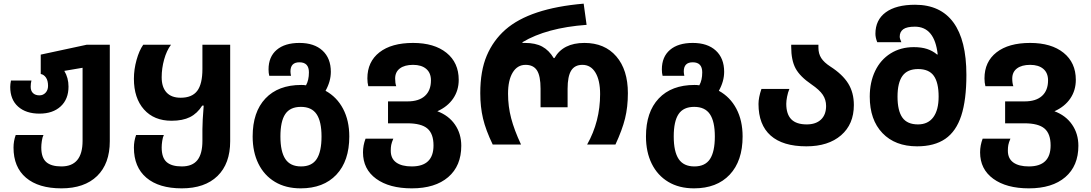

<svg xmlns="http://www.w3.org/2000/svg" viewBox="-20 -791 5973 1051"><path d="M54 17Q54 -19 66 -52H218Q212 -40 209 -19.5Q206 1 206 16Q206 72 233 96Q260 120 316 120Q432 120 432 -20V-420L332 -403Q355 -365 355 -317Q355 -248 312 -208.5Q269 -169 196 -169Q122 -169 79 -207.5Q36 -246 36 -315Q36 -330 40 -350H152Q148 -334 148 -316Q148 -293 161 -281Q174 -269 196 -269Q216 -269 229.5 -283.5Q243 -298 243 -321Q243 -350 231.5 -366.5Q220 -383 203 -386V-492L454 -546H581V-18Q581 105 511.5 172.5Q442 240 316 240Q191 240 122.5 182Q54 124 54 17Z M713 17Q713 -19 725 -52H877Q871 -40 868 -19.5Q865 1 865 16Q865 72 892 96Q919 120 975 120Q1033 120 1060.5 85.5Q1088 51 1088 -20V-84Q1088 -126 1095 -213H1087Q1060 -170 1020 -150Q980 -130 919 -130Q823 -130 768 -192Q713 -254 713 -360Q713 -411 727.5 -463Q742 -515 764 -546H916Q892 -514 878.5 -465.5Q865 -417 865 -368Q865 -314 891.5 -285Q918 -256 969 -256Q1031 -256 1059.5 -293.5Q1088 -331 1088 -413V-546H1240V-18Q1240 105 1170.5 172.5Q1101 240 975 240Q850 240 781.5 182Q713 124 713 17Z M1363 -44Q1363 -178 1433 -252Q1503 -326 1629 -326Q1644 -326 1655 -324Q1671 -352 1671 -395Q1671 -450 1619 -450Q1570 -450 1570 -400Q1570 -390 1573 -376H1454Q1450 -391 1450 -411Q1450 -480 1494.5 -518Q1539 -556 1619 -556Q1700 -556 1745.5 -514Q1791 -472 1791 -398Q1791 -346 1762 -294Q1824 -260 1858 -195.5Q1892 -131 1892 -44Q1892 90 1821.5 165Q1751 240 1626 240Q1544 240 1485 204.5Q1426 169 1394.5 105Q1363 41 1363 -44ZM1740 -44Q1740 -126 1713 -166Q1686 -206 1627 -206Q1568 -206 1541.5 -166.5Q1515 -127 1515 -44Q1515 39 1542 79.5Q1569 120 1628 120Q1687 120 1713.5 79.5Q1740 39 1740 -44Z M1967 43Q1967 5 1981 -32H2133Q2124 -11 2121.5 2.5Q2119 16 2119 34Q2119 77 2149 98.5Q2179 120 2234 120Q2353 120 2353 5Q2353 -59 2319.5 -87.5Q2286 -116 2210 -116H2104V-236H2211Q2273 -236 2306 -266Q2339 -296 2339 -351Q2339 -392 2313 -414Q2287 -436 2241 -436Q2195 -436 2169 -416.5Q2143 -397 2143 -361Q2143 -336 2149 -319H1996Q1991 -339 1991 -362Q1991 -453 2057 -504.5Q2123 -556 2241 -556Q2357 -556 2424 -502Q2491 -448 2491 -354Q2491 -296 2460.5 -251.5Q2430 -207 2374 -182Q2436 -159 2470.5 -109Q2505 -59 2505 7Q2505 117 2433.5 178.5Q2362 240 2234 240Q2111 240 2039 187.5Q1967 135 1967 43Z M2609 -281Q2609 -403 2644.5 -486.5Q2680 -570 2747 -629Q2881 -746 3175 -771L3191 -655Q2972 -639 2840 -560V-556H2854Q2911 -556 2948 -536Q2985 -516 3011 -473H3015Q3062 -556 3179 -556Q3290 -556 3353.5 -482.5Q3417 -409 3417 -281Q3417 -205 3401.5 -142.5Q3386 -80 3349 0H3194Q3265 -126 3265 -276Q3265 -351 3239.5 -393.5Q3214 -436 3168 -436Q3126 -436 3106.5 -404.5Q3087 -373 3087 -305V-204H2939V-305Q2939 -375 2919.5 -405.5Q2900 -436 2857 -436Q2812 -436 2786.5 -394Q2761 -352 2761 -278Q2761 -209 2778 -144Q2795 -79 2832 0H2677Q2639 -79 2624 -142.5Q2609 -206 2609 -281Z M3516 -44Q3516 -178 3586 -252Q3656 -326 3782 -326Q3797 -326 3808 -324Q3824 -352 3824 -395Q3824 -450 3772 -450Q3723 -450 3723 -400Q3723 -390 3726 -376H3607Q3603 -391 3603 -411Q3603 -480 3647.5 -518Q3692 -556 3772 -556Q3853 -556 3898.5 -514Q3944 -472 3944 -398Q3944 -346 3915 -294Q3977 -260 4011 -195.5Q4045 -131 4045 -44Q4045 90 3974.5 165Q3904 240 3779 240Q3697 240 3638 204.5Q3579 169 3547.5 105Q3516 41 3516 -44ZM3893 -44Q3893 -126 3866 -166Q3839 -206 3780 -206Q3721 -206 3694.5 -166.5Q3668 -127 3668 -44Q3668 39 3695 79.5Q3722 120 3781 120Q3840 120 3866.5 79.5Q3893 39 3893 -44Z M4132 -222Q4132 -257 4148 -304H4301Q4293 -285 4288.5 -262Q4284 -239 4284 -223Q4284 -166 4311.5 -138Q4339 -110 4396 -110Q4446 -110 4474 -136.5Q4502 -163 4502 -211Q4502 -245 4484 -272Q4466 -299 4422 -329Q4359 -372 4335 -416.5Q4311 -461 4311 -535V-546H4460V-530Q4460 -497 4475.5 -473Q4491 -449 4525 -427Q4592 -384 4623 -334Q4654 -284 4654 -216Q4654 -111 4584 -50.5Q4514 10 4394 10Q4265 10 4198.5 -49Q4132 -108 4132 -222Z M4741 -262Q4741 -341 4770.5 -402.5Q4800 -464 4855 -498.5Q4910 -533 4982 -533Q5024 -533 5054.5 -523Q5085 -513 5109 -493H5113Q5096 -645 4988 -645Q4944 -645 4924.5 -631Q4905 -617 4905 -590Q4905 -580 4914 -560H4782Q4772 -585 4772 -606Q4772 -682 4828.5 -723.5Q4885 -765 4989 -765Q5128 -765 5199 -668Q5270 -571 5270 -381Q5270 -244 5242 -158Q5214 -72 5154.5 -31Q5095 10 5000 10Q4880 10 4810.5 -62.5Q4741 -135 4741 -262ZM5118 -262Q5118 -339 5091.5 -376Q5065 -413 5006 -413Q4947 -413 4920 -375.5Q4893 -338 4893 -262Q4893 -185 4919.5 -147.5Q4946 -110 5005 -110Q5060 -110 5089 -149.5Q5118 -189 5118 -262Z M5345 43Q5345 5 5359 -32H5511Q5502 -11 5499.5 2.5Q5497 16 5497 34Q5497 77 5527 98.5Q5557 120 5612 120Q5731 120 5731 5Q5731 -59 5697.5 -87.5Q5664 -116 5588 -116H5482V-236H5589Q5651 -236 5684 -266Q5717 -296 5717 -351Q5717 -392 5691 -414Q5665 -436 5619 -436Q5573 -436 5547 -416.5Q5521 -397 5521 -361Q5521 -336 5527 -319H5374Q5369 -339 5369 -362Q5369 -453 5435 -504.5Q5501 -556 5619 -556Q5735 -556 5802 -502Q5869 -448 5869 -354Q5869 -296 5838.5 -251.5Q5808 -207 5752 -182Q5814 -159 5848.5 -109Q5883 -59 5883 7Q5883 117 5811.5 178.5Q5740 240 5612 240Q5489 240 5417 187.5Q5345 135 5345 43Z"/></svg>

Font: Noto Sans Georgian
Style: Regular
Weight: 600
Designer: Monotype Design team
Foundry: Monotype Imaging Inc.
Version: Version 1.000